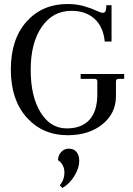

<svg xmlns="http://www.w3.org/2000/svg" viewBox="-20 -662 662 957"><path d="M317 12Q193 12 113.5 -76Q34 -164 34 -315Q34 -467 112.5 -554.5Q191 -642 317 -642Q362 -642 399.5 -631Q437 -620 460 -609Q483 -598 492 -598Q508 -598 509 -619L510 -636H536V-455H502Q495 -528 451.5 -568Q408 -608 336 -608Q243 -608 188 -528Q133 -448 133 -314Q133 -182 182 -102Q231 -22 313 -22Q387 -22 426 -65Q465 -108 465 -192V-257Q465 -269 451 -269H382V-293H599V-269H572Q558 -269 558 -257V-183Q558 -97 490.5 -42.5Q423 12 317 12ZM291 275 278 262Q301 234 301 198Q301 158 269 136Q270 112 285 95.5Q300 79 323 79Q348 79 361.5 95.5Q375 112 375 140Q375 175 351 214.5Q327 254 291 275Z"/></svg>

Font: Arapey
Style: Regular
Weight: 400
Designer: Eduardo Rodriguez Tunni
Foundry: Eduardo Rodriguez Tunni
Version: Version 4.000